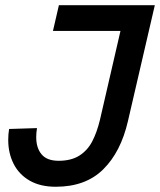

<svg xmlns="http://www.w3.org/2000/svg" viewBox="-20 -710 617 740"><path d="M11.7 -170.9Q11.7 -192.9 15.1 -212.9L122.6 -216.3Q119.6 -198.2 119.6 -181.6Q119.6 -139.6 140.4 -115Q161.1 -90.3 206.1 -90.3Q253.9 -90.3 285.2 -109.9Q316.4 -129.4 334.7 -163.6Q353 -197.8 365.2 -248L444.3 -590.8H184.1L207 -689.9H576.7L473.1 -243.2Q445.8 -124.5 377.9 -57.4Q310.1 9.8 194.8 9.8Q135.3 9.8 94.2 -13.9Q53.2 -37.6 32.5 -78.6Q11.7 -119.6 11.7 -170.9Z"/></svg>

Font: Acari Sans SemiBold
Style: Italic
Weight: 600
Italic angle: -13°
Designer: Alfredo Marco Pradil and Stefan Peev
Foundry: Hanken Design Co.
Version: Version 1.045;January 11, 2019;FontCreator 11.5.0.2425 64-bi